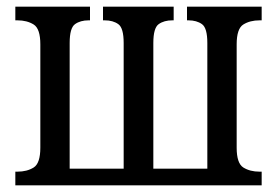

<svg xmlns="http://www.w3.org/2000/svg" viewBox="-20 -556 831 576"><path d="M26 0V-41H32Q61 -41 81 -53.5Q101 -66 101 -113V-423Q101 -470 81 -482.5Q61 -495 32 -495H26V-536H250V-495H246Q221 -495 205 -483.5Q189 -472 189 -427V-50H351V-427Q351 -472 335 -483.5Q319 -495 294 -495H289V-536H501V-495H497Q472 -495 456 -483.5Q440 -472 440 -427V-50H602V-427Q602 -472 586 -483.5Q570 -495 545 -495H541V-536H765V-495H759Q730 -495 710 -482.5Q690 -470 690 -423V-113Q690 -66 710 -53.5Q730 -41 759 -41H765V0Z"/></svg>

Font: Noto Serif Condensed
Style: Regular
Weight: 400
Width: 3
Designer: Monotype Design Team
Foundry: Monotype Imaging Inc.
Version: Version 2.013; ttfautohint (v1.8.4.7-5d5b)